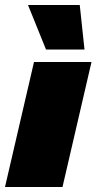

<svg xmlns="http://www.w3.org/2000/svg" viewBox="-39 -748 386 768"><path d="M327 -500 211 0H-19L97 -500ZM280 -728 299 -550H145L73 -728Z"/></svg>

Font: Prodigy Sans Black
Style: Italic
Weight: 900
Italic angle: -13°
Designer: Wei Huang
Foundry: Wei Huang
Version: Version 1.003; ttfautohint (v1.8.3)